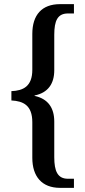

<svg xmlns="http://www.w3.org/2000/svg" viewBox="-20 -780 412 927"><path d="M270 127H337V83H308C258 83 242 46 242 -21V-193C242 -259 212 -303 147 -317V-319C212 -332 242 -376 242 -441V-612C242 -680 258 -715 308 -715H337V-760H270C182 -760 136 -708 136 -616V-443C136 -363 92 -342 35 -340V-295C92 -292 136 -272 136 -190V-18C136 72 182 127 270 127Z"/></svg>

Font: Noto Serif Condensed Medium
Style: Regular
Weight: 500
Width: 3
Designer: Monotype Design Team
Foundry: Monotype Imaging Inc.
Version: Version 2.015